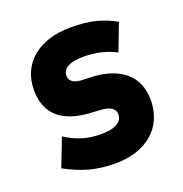

<svg xmlns="http://www.w3.org/2000/svg" viewBox="-103 -614 681 716"><g transform="rotate(-20 238.0 -256.0)"><path d="M238 11C357 11 441 -55 441 -167C441 -266 371 -315 271 -322L221 -324C191 -326 176 -339 176 -358C176 -385 200 -404 260 -404C307 -404 352 -394 388 -374L429 -481C374 -511 328 -523 251 -523C127 -523 44 -457 44 -350C44 -245 113 -205 209 -198L259 -195C294 -192 309 -177 309 -158C309 -130 285 -110 224 -110C174 -110 131 -121 83 -152L40 -41C105 -6 159 11 238 11Z"/></g></svg>

Font: Finlandica
Style: Bold
Weight: 700
Designer: Niklas Ekholm, Juho Hiilivirta, Jaakko Suomalainen
Foundry: Helsinki Type Studio
Version: Version 2.000;Glyphs 3.2 (3202)